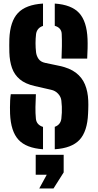

<svg xmlns="http://www.w3.org/2000/svg" viewBox="-20 -829 548 1078"><path d="M221.5 9Q127 2.5 83.8 -44.5Q40.5 -91.5 36.5 -191Q36 -207 36 -226.2Q36 -245.5 37 -264.8Q38 -284 40.5 -300H181.5Q179.5 -263.5 179 -228Q178.5 -192.5 181.5 -163Q183 -145.5 193.2 -133.8Q203.5 -122 221.5 -116.5ZM287.5 9V-117Q303.5 -122.5 313 -134.2Q322.5 -146 324.5 -163Q326.5 -180 327.2 -196.8Q328 -213.5 327.2 -230.2Q326.5 -247 324.5 -264Q322.5 -285 306.5 -302.5Q290.5 -320 266.5 -325L174.5 -346Q122 -358 91.5 -383.5Q61 -409 47.5 -447Q34 -485 32.5 -535Q32 -557 32 -574.2Q32 -591.5 32.5 -610Q36.5 -709 80.8 -756Q125 -803 221.5 -809V-683.5Q204.5 -678 194.8 -666.5Q185 -655 182.5 -638Q179.5 -612.5 179.5 -586.5Q179.5 -560.5 182.5 -535Q185 -515 196.5 -498.2Q208 -481.5 233.5 -476L314.5 -459Q371 -447 405.8 -420.8Q440.5 -394.5 457 -355Q473.5 -315.5 475.5 -264Q476 -252.5 476 -240Q476 -227.5 475.5 -215Q475 -202.5 474.5 -191Q470.5 -91.5 426.8 -44.2Q383 3 287.5 9ZM325.5 -500Q327 -534.5 327.5 -569Q328 -603.5 326.5 -638Q326 -655.5 316 -667.2Q306 -679 287.5 -684V-809Q381.5 -802.5 424.5 -755.8Q467.5 -709 471.5 -610Q472.5 -588.5 471.8 -557.5Q471 -526.5 469.5 -500ZM200.5 229 242.5 152H180.5V40H337.5V139L280.5 229Z"/></svg>

Font: Big Shoulders Stencil Text Thin Black
Style: Regular
Weight: 900
Version: Version 2.001